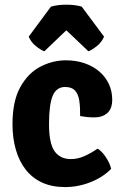

<svg xmlns="http://www.w3.org/2000/svg" viewBox="-20 -764 514 799"><path d="M313.5 -281Q314 -319 309.8 -346Q305.5 -373 292 -387.5Q278.5 -402 251 -402Q214.5 -402 199.2 -365Q184 -328 184 -247.5Q184 -167 207.2 -134.5Q230.5 -102 274.5 -102Q304.5 -102 333.2 -115.2Q362 -128.5 386 -145.5Q404 -135 420.8 -109.5Q437.5 -84 442.5 -61.5Q409.5 -27 357.5 -6.2Q305.5 14.5 250.5 14.5Q196.5 14.5 155.5 -4.2Q114.5 -23 87.2 -57.8Q60 -92.5 46 -140.8Q32 -189 32 -247.5Q32 -344 64.8 -402.2Q97.5 -460.5 148.5 -486.8Q199.5 -513 254 -513Q296.5 -513 332 -500.8Q367.5 -488.5 393.2 -466.5Q419 -444.5 433 -414.5Q447 -384.5 447 -349Q447 -311.5 426.5 -293.5Q406 -275.5 373.5 -275.5Q355 -275.5 341.2 -277Q327.5 -278.5 313.5 -281ZM320 -736.5 413 -611.5Q403.5 -588.5 383 -572.2Q362.5 -556 348 -550.5L256 -638L164.5 -550.5Q149.5 -556 129.2 -572.2Q109 -588.5 99.5 -611.5L192 -736.5Q220 -744.5 256 -744.5Q293 -744.5 320 -736.5Z"/></svg>

Font: Signika Negative
Style: Bold
Weight: 700
Designer: Anna Giedry
Foundry: Anna Giedry
Version: Version 2.001